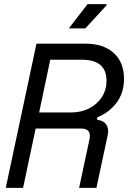

<svg xmlns="http://www.w3.org/2000/svg" viewBox="-20 -912 652 932"><path d="M8 0 157 -700H394Q483 -700 532.5 -654.5Q582 -609 582 -529Q582 -463 547 -415Q512 -367 452 -342V-330Q477 -328 491 -313.5Q505 -299 505 -274Q505 -266 502 -252L448 0H364L414 -234Q416 -242 416 -253Q416 -288 374 -288H153L92 0ZM170 -366H324Q374 -366 413 -386Q452 -406 474.5 -441Q497 -476 497 -520Q497 -622 378 -622H224ZM314 -774 405 -892H497V-886L394 -774Z"/></svg>

Font: Space Mono
Style: Italic
Weight: 400
Italic angle: -12°
Monospace: yes
Designer: Colophon Foundry + Benjamin Critton
Foundry: Colophon Foundry & Benjamin Critton
Version: Version 1.003; ttfautohint (v1.8.4.7-5d5b)